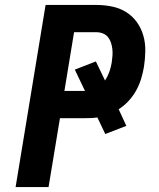

<svg xmlns="http://www.w3.org/2000/svg" viewBox="-20 -755 640 775"><path d="M43 0 164 -735H369Q402 -735 433 -728.5Q464 -722 489.5 -706Q515 -690 532.5 -665.5Q550 -641 558.5 -611.5Q567 -582 566.5 -549.5Q566 -517 561 -485Q557 -461 549.5 -436.5Q542 -412 529.5 -389.5Q517 -367 499 -347.5Q481 -328 459 -314L490 -247L405 -214L373 -281Q361 -279 348 -278.5Q335 -278 323 -278H222L176 0ZM240 -388H323L282 -474L367 -507L404 -430Q415 -447 421.5 -465.5Q428 -484 431 -503Q433 -516 434 -530Q435 -544 433.5 -557Q432 -570 428 -582.5Q424 -595 416 -605Q408 -615 395.5 -620Q383 -625 369 -625H279Z"/></svg>

Font: Iosevka SS04 XBd Ex
Style: Italic
Weight: 800
Width: 7
Italic angle: -9°
Monospace: yes
Designer: Belleve Invis
Foundry: Belleve Invis
Version: Version 19.0.0; ttfautohint (v1.8.4)